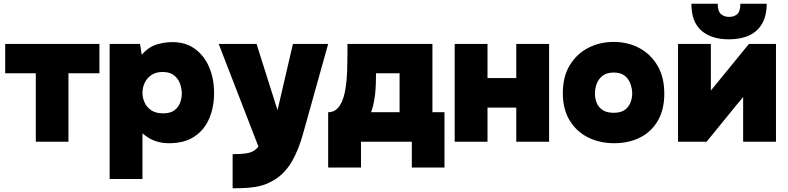

<svg xmlns="http://www.w3.org/2000/svg" viewBox="-20 -764 4250 1035"><path d="M173 0V-369H8V-527H516V-369H349V0Z M571 201V-527H735L744 -469Q780 -510 822.5 -523.5Q865 -537 910 -537Q981 -537 1031 -500.5Q1081 -464 1107.5 -402Q1134 -340 1134 -263Q1134 -186 1107.5 -124.5Q1081 -63 1027.5 -27.5Q974 8 892 8Q857 8 829.5 0Q802 -8 782 -20.5Q762 -33 748 -45V201ZM859 -153Q899 -153 921 -170Q943 -187 951.5 -212Q960 -237 960 -260Q960 -287 950 -314Q940 -341 917.5 -358.5Q895 -376 856 -376Q820 -376 796 -359.5Q772 -343 760 -317.5Q748 -292 748 -264Q748 -237 759.5 -211.5Q771 -186 795.5 -169.5Q820 -153 859 -153Z M1234 251V67Q1272 67 1298 64Q1324 61 1341.5 52.5Q1359 44 1373 26L1159 -527H1363L1476 -170L1559 -527H1749L1615 -48Q1603 -3 1587 37Q1571 77 1551 110.5Q1531 144 1504 170.5Q1477 197 1442 215Q1414 230 1385.5 237.5Q1357 245 1321 248Q1285 251 1234 251Z M1749 139V-159Q1770 -159 1786 -169Q1802 -179 1813 -197Q1824 -215 1831.5 -238.5Q1839 -262 1843 -290Q1850 -334 1851.5 -383.5Q1853 -433 1853 -479Q1853 -491 1853 -503Q1853 -515 1853 -527H2311V-159H2376V139H2200V0H1926V139ZM1980 -159H2134V-369H2007Q2007 -341 2006 -312.5Q2005 -284 2002 -256Q2000 -239 1997 -222Q1994 -205 1990 -189.5Q1986 -174 1980 -159Z M2431 0V-527H2608V-343H2763V-527H2940V0H2763V-184H2608V0Z M3291 8Q3213 8 3150.5 -23Q3088 -54 3051 -114.5Q3014 -175 3014 -262Q3014 -351 3051.5 -412.5Q3089 -474 3151 -506Q3213 -538 3288 -538Q3365 -538 3426.5 -505Q3488 -472 3524.5 -410Q3561 -348 3561 -259Q3561 -173 3526 -113Q3491 -53 3430 -22.5Q3369 8 3291 8ZM3288 -156Q3327 -156 3348.5 -172Q3370 -188 3379 -212Q3388 -236 3388 -260Q3388 -284 3379 -310.5Q3370 -337 3348.5 -355Q3327 -373 3288 -373Q3250 -373 3227.5 -355Q3205 -337 3196 -311Q3187 -285 3187 -260Q3187 -235 3196 -211Q3205 -187 3227.5 -171.5Q3250 -156 3288 -156Z M3635 0V-527H3812V-276Q3818 -283 3823.5 -290Q3829 -297 3835 -304L4017 -527H4163V0H3986V-241Q3979 -232 3971.5 -223Q3964 -214 3956 -205L3789 0ZM3909 -552Q3815 -552 3761 -599Q3707 -646 3707 -744H3849Q3849 -703 3866.5 -688Q3884 -673 3910 -673Q3938 -673 3954.5 -688Q3971 -703 3971 -744H4113Q4113 -680 4088.5 -637Q4064 -594 4018.5 -573Q3973 -552 3909 -552Z"/></svg>

Font: Onest Black
Style: Regular
Weight: 900
Designer: Dmitri Voloshin, Andrey Kudryavtsev
Foundry: Dmitri Voloshin, Andrey Kudryavtsev
Version: Version 1.000;gftools[0.9.33]